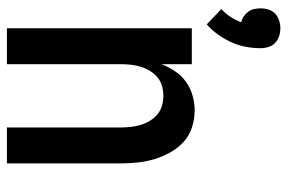

<svg xmlns="http://www.w3.org/2000/svg" viewBox="-154 -654 809 540"><g transform="rotate(90 250.0 -384.5)"><path d="M49 -562 6 -603Q19 -615 28 -629Q37 -643 43 -659Q34 -661 26.5 -666Q19 -671 13.5 -678.5Q8 -686 6 -695Q4 -704 4 -713Q4 -725 7.5 -736Q11 -747 19 -754.5Q27 -762 38 -765.5Q49 -769 60 -769Q71 -769 82 -765.5Q93 -762 101 -754.5Q109 -747 112.5 -736Q116 -725 116 -713Q116 -692 112 -671Q108 -650 99 -630.5Q90 -611 77.5 -593.5Q65 -576 49 -562ZM60 0V-520H161V-435Q169 -455 181 -473Q193 -491 210.5 -503.5Q228 -516 249 -522Q270 -528 291 -528Q315 -528 338.5 -520.5Q362 -513 379.5 -497Q397 -481 409 -459.5Q421 -438 428 -415Q435 -392 437.5 -368Q440 -344 440 -320V0H339V-320Q339 -334 337.5 -348Q336 -362 332 -375.5Q328 -389 320.5 -401.5Q313 -414 302.5 -423Q292 -432 278 -436Q264 -440 250 -440Q236 -440 222 -436Q208 -432 197.5 -423Q187 -414 179.5 -401.5Q172 -389 168 -375.5Q164 -362 162.5 -348Q161 -334 161 -320V0Z"/></g></svg>

Font: Zed Mono Semibold
Style: Regular
Weight: 600
Monospace: yes
Designer: Belleve Invis
Foundry: Belleve Invis
Version: Version 1.0.0; ttfautohint (v1.8.4)